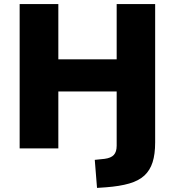

<svg xmlns="http://www.w3.org/2000/svg" viewBox="-20 -725 854 938"><path d="M454 193 443 56 491 51Q522 47 536 32Q550 17 550 -13V-278H265V0H76V-705H265V-435H550V-705H738V-29Q738 28 725.5 67.5Q713 107 685.5 132.5Q658 158 611.5 171.5Q565 185 498 190Z"/></svg>

Font: Nunito Sans 9pt Black
Style: Regular
Weight: 900
Version: Version 3.101;gftools[0.9.27]